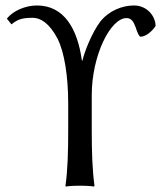

<svg xmlns="http://www.w3.org/2000/svg" viewBox="-20 -678 592 701"><path d="M229 -200C229 -125 227 -54 219 0L220 3C220 3 237 0 272 0C306 0 323 3 323 3L325 0C317 -57 315 -125 315 -200V-331C315 -475 383 -612 442 -612C460 -612 468 -598 475 -579C481 -560 488 -544 493 -544C514 -544 537 -566 548 -583C548 -618 518 -658 469 -658C426 -658 378 -639 346 -599C316 -559 289 -491 281 -457H279C263 -573 214 -658 115 -658C73 -658 28 -639 5 -610L22 -589C44 -607 60 -613 99 -613C128 -613 160 -594 190 -537C215 -488 229 -400 229 -300Z"/></svg>

Font: Libertinus Sans
Style: Regular
Weight: 400
Designer: Philipp H. Poll, Khaled Hosny
Foundry: Caleb Maclennan
Version: Version 7.050;RELEASE